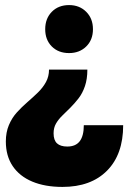

<svg xmlns="http://www.w3.org/2000/svg" viewBox="-20 -572 526 756"><path d="M465 -79Q465 36 401.5 100Q338 164 226 164Q157 164 107 143Q57 122 30 82Q3 42 3 -15Q3 -51 15 -79.5Q27 -108 46.5 -129.5Q66 -151 88 -170Q110 -189 129.5 -208Q149 -227 161 -249Q173 -271 173 -298H324Q324 -261 314.5 -233Q305 -205 289.5 -185Q274 -165 257.5 -148.5Q241 -132 225.5 -117Q210 -102 200.5 -85.5Q191 -69 191 -47Q191 -20 204.5 -7.5Q218 5 245 5Q278 5 294 -16Q310 -37 310 -79ZM252 -363Q210 -363 184 -389Q158 -415 158 -457Q158 -499 184 -525.5Q210 -552 252 -552Q293 -552 319.5 -525.5Q346 -499 346 -457Q346 -415 319.5 -389Q293 -363 252 -363Z"/></svg>

Font: Alexandria ExtraBold
Style: Regular
Weight: 800
Designer: Mohamed Gaber
Foundry: Kief Type Foundry
Version: Version 5.100